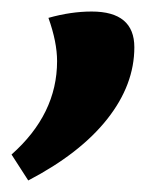

<svg xmlns="http://www.w3.org/2000/svg" viewBox="-39 -166 268 333"><path d="M45 -135Q84 -146 120 -146Q194 -146 194 -84Q194 -19 147 40.5Q100 100 10 147L-19 102Q60 32 60 -60Q60 -93 45 -135Z"/></svg>

Font: MeriendaOneRegular
Style: Regular
Weight: 400
Designer: Eduardo Rodriguez Tunni
Foundry: Eduardo Rodriguez Tunni
Version: Version 1.001